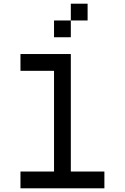

<svg xmlns="http://www.w3.org/2000/svg" viewBox="-20 -1020 676 1040"><path d="M272.7 -636.4V-90.9H90.9V0H545.5V-90.9H363.6V-727.3H90.9V-636.4ZM363.6 -1000V-909.1H454.5V-1000ZM272.7 -909.1V-818.2H363.6V-909.1Z"/></svg>

Font: Departure Mono
Style: Regular
Weight: 400
Monospace: yes
Designer: Helena Zhang
Version: Version 1.500;Glyphs 3.3.1 (3343)